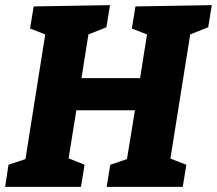

<svg xmlns="http://www.w3.org/2000/svg" viewBox="-26 -727 844 747"><path d="M-6 0 7 -86 73 -108 150 -593 91 -616 105 -702 402 -707 388 -621 318 -593 291 -423H519L546 -593L487 -616L501 -702L798 -707L784 -621L714 -593L637 -110L699 -86L685 0H389L403 -86L468 -108L499 -298H271L241 -111L303 -86L289 0Z"/></svg>

Font: Bitter ExtraBold
Style: Italic
Weight: 800
Italic angle: -9°
Designer: Sol Matas, and Bitter project Authors
Foundry: Sol Matas
Version: Version 2.001